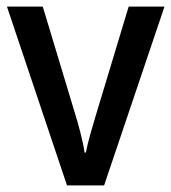

<svg xmlns="http://www.w3.org/2000/svg" viewBox="-20 -559 517 579"><path d="M182 0H294L476 -539H368L271 -218C259 -178 244 -128 239 -99H235C230 -135 216 -186 204 -224L109 -539H1Z"/></svg>

Font: Noto Sans Lao SemiCondensed Medium
Style: Regular
Weight: 500
Width: 4
Designer: Monotype Design Team
Foundry: Monotype Imaging Inc.
Version: Version 2.003